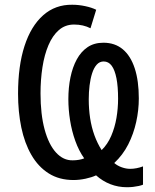

<svg xmlns="http://www.w3.org/2000/svg" viewBox="-20 -745 649 805"><path d="M562 -332.5Q562 -283.2 551 -233.4Q540 -183.6 517.6 -139.4Q495.1 -95.2 459 -61.5Q472.7 -49.8 490.7 -43.5Q508.8 -37.1 525.4 -37.1Q539.1 -37.1 552.7 -39.8Q566.4 -42.5 579.6 -47.4V29.3Q572.8 32.2 561.8 34.7Q550.8 37.1 538.1 38.6Q525.4 40 512.2 40Q475.6 40 442.9 27.3Q410.2 14.6 382.8 -9.8Q365.2 -1.5 338.9 4.2Q312.5 9.8 288.6 9.8Q228 9.8 184.1 -18.1Q140.1 -45.9 111.6 -95.5Q83 -145 69.3 -210.7Q55.7 -276.4 55.7 -352.1Q55.7 -468.8 82.8 -552.2Q109.9 -635.7 160.9 -680.9Q211.9 -726.1 283.2 -725.1Q310.1 -725.1 337.4 -719.2Q364.7 -713.4 383.3 -704.1L359.4 -626.5Q344.2 -634.3 327.1 -638.2Q310.1 -642.1 290.5 -642.1Q253.4 -642.1 226.8 -618.9Q200.2 -595.7 183.1 -555.4Q166 -515.1 158 -463.1Q149.9 -411.1 149.9 -353.5Q149.9 -265.6 167 -202.4Q184.1 -139.2 214.8 -105.5Q245.6 -71.8 285.2 -72.8Q298.8 -72.8 311 -75Q323.2 -77.1 333 -81.1Q310.5 -112.8 295.7 -154.3Q280.8 -195.8 273.7 -241Q266.6 -286.1 266.6 -329.1Q266.6 -377.9 275.4 -420.7Q284.2 -463.4 302 -496.1Q319.8 -528.8 347.4 -547.4Q375 -565.9 413.6 -565.9Q461.9 -565.9 494.9 -538.3Q527.8 -510.7 544.9 -458.5Q562 -406.2 562 -332.5ZM475.1 -331.1Q475.1 -381.8 468.3 -416.7Q461.4 -451.7 448.2 -469.5Q435.1 -487.3 414.6 -487.3Q397.5 -487.3 385.5 -473.9Q373.5 -460.4 366.2 -437.5Q358.9 -414.6 355.5 -386.5Q352.1 -358.4 352.1 -328.6Q352.1 -287.6 357.9 -249.3Q363.8 -210.9 376 -177.5Q388.2 -144 406.2 -115.7Q431.2 -140.1 446.3 -175.3Q461.4 -210.4 468.3 -250.7Q475.1 -291 475.1 -331.1Z"/></svg>

Font: Open Sans Condensed Medium
Style: Regular
Weight: 500
Width: 3
Designer: Monotype Design Team
Foundry: Monotype Imaging Inc.
Version: Version 3.000